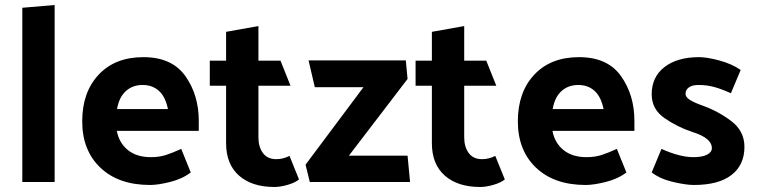

<svg xmlns="http://www.w3.org/2000/svg" viewBox="-20 -726 3021 766"><path d="M198 -706V0H69V-695Z M579 12Q453 12 380.5 -57Q308 -126 308 -242Q308 -358 373.5 -428Q439 -498 552 -498Q666 -498 719.5 -422.5Q773 -347 773 -244V-204H446Q455 -156 490 -127.5Q525 -99 582 -99Q615 -99 641.5 -107.5Q668 -116 703 -132L741 -38Q707 -12 658.5 0Q610 12 579 12ZM650 -291Q640 -340 614 -363.5Q588 -387 549 -387Q509 -387 482 -362.5Q455 -338 447 -291Z M1173 -10Q1157 3 1127.5 11.5Q1098 20 1075 20Q985 20 933.5 -25.5Q882 -71 882 -155V-384H817V-484H882V-599L1011 -622V-484H1099L1139 -384H1011V-178Q1011 -140 1029 -115.5Q1047 -91 1082 -91Q1095 -91 1108 -94Q1121 -97 1135 -104Z M1606 -411 1372 -105H1606L1616 0H1216L1199 -69L1430 -378H1236L1211 -485H1599Z M1994 -10Q1978 3 1948.5 11.5Q1919 20 1896 20Q1806 20 1754.5 -25.5Q1703 -71 1703 -155V-384H1638V-484H1703V-599L1832 -622V-484H1920L1960 -384H1832V-178Q1832 -140 1850 -115.5Q1868 -91 1903 -91Q1916 -91 1929 -94Q1942 -97 1956 -104Z M2317 12Q2191 12 2118.5 -57Q2046 -126 2046 -242Q2046 -358 2111.5 -428Q2177 -498 2290 -498Q2404 -498 2457.5 -422.5Q2511 -347 2511 -244V-204H2184Q2193 -156 2228 -127.5Q2263 -99 2320 -99Q2353 -99 2379.5 -107.5Q2406 -116 2441 -132L2479 -38Q2445 -12 2396.5 0Q2348 12 2317 12ZM2388 -291Q2378 -340 2352 -363.5Q2326 -387 2287 -387Q2247 -387 2220 -362.5Q2193 -338 2185 -291Z M2896 -354Q2861 -370 2831 -378.5Q2801 -387 2767 -387Q2742 -387 2728.5 -377.5Q2715 -368 2715 -351Q2715 -339 2731.5 -328Q2748 -317 2785 -304Q2846 -282 2898 -242.5Q2950 -203 2950 -140Q2950 -68 2898.5 -28Q2847 12 2748 12Q2717 12 2665.5 0Q2614 -12 2580 -38L2619 -132Q2654 -116 2686.5 -107.5Q2719 -99 2746 -99Q2782 -99 2801 -109Q2820 -119 2820 -135Q2820 -155 2801 -171Q2782 -187 2741 -200Q2683 -219 2631.5 -254.5Q2580 -290 2580 -350Q2580 -419 2631 -458.5Q2682 -498 2769 -498Q2800 -498 2849 -485Q2898 -472 2935 -447Z"/></svg>

Font: Palanquin Dark
Style: Regular
Weight: 400
Designer: Pria Ravichandran
Version: Version 1.000